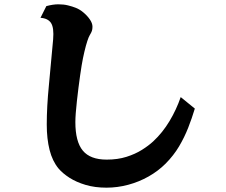

<svg xmlns="http://www.w3.org/2000/svg" viewBox="-20 -823 1040 882"><path d="M192.9 -794.9Q223.6 -803.2 248 -803.2Q272.5 -803.2 292.2 -798.3Q312 -793.5 328.1 -787.1Q345.7 -780.3 363.3 -765.6Q380.9 -751 392.8 -733.6Q404.8 -716.3 404.8 -700.2Q404.8 -689 402.1 -680.9Q399.4 -672.9 392.1 -661.1Q387.7 -654.3 381.1 -634.3Q374.5 -614.3 367.7 -585.4Q360.8 -556.6 355 -522Q351.6 -502.4 347.9 -475.3Q344.2 -448.2 340.3 -418.5Q336.4 -388.7 333.3 -359.1Q330.1 -329.6 328.1 -304.4Q326.2 -279.3 326.2 -262.2Q326.2 -172.4 360.4 -131.1Q394.5 -89.8 470.2 -89.8Q520.5 -89.8 560.8 -102.5Q601.1 -115.2 631.8 -134.5Q662.6 -153.8 684.1 -173.8Q727.1 -213.9 758.8 -266.8Q790.5 -319.8 810.1 -377L875 -324.2Q861.8 -280.3 844.5 -236.1Q827.1 -191.9 802.5 -150.4Q777.8 -108.9 741.2 -71.8Q706.5 -37.1 662.4 -12.2Q618.2 12.7 568.8 25.9Q519.5 39.1 469.2 39.1Q416 39.1 373.3 26.4Q330.6 13.7 299.3 -6.3Q268.1 -26.4 249 -48.8Q220.7 -83 207.8 -134Q194.8 -185.1 194.8 -251Q194.8 -332 204.6 -431.2Q214.4 -530.3 224.1 -642.1Q228.5 -695.3 214.6 -717Q200.7 -738.8 166 -741.2Z"/></svg>

Font: BIZ UDMincho
Style: Bold
Weight: 700
Monospace: yes
Designer: TypeBank Co., Ltd.
Foundry: Morisawa Inc.
Version: Version 1.06